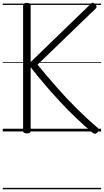

<svg xmlns="http://www.w3.org/2000/svg" viewBox="-20 -956 755 1396"><path d="M176 14Q162 14 155 9.5Q148 5 148 -5V-916Q148 -935 176 -935Q203 -935 203 -916V-505L640 -928Q648 -937 655.5 -936Q663 -935 672 -925Q682 -915 682.5 -908.5Q683 -902 676 -894L253 -486Q321 -403 392.5 -321.5Q464 -240 539.5 -165Q615 -90 690 -27Q698 -21 698.5 -12.5Q699 -4 687 8Q678 17 669.5 16.5Q661 16 652 8Q593 -41 532.5 -99Q472 -157 414 -219.5Q356 -282 302.5 -345Q249 -408 203 -467V-5Q203 5 196.5 9.5Q190 14 176 14ZM0 410H715V420H0ZM0 -20H715V0H0ZM0 -505H715V-500H0ZM0 -930H715V-920H0Z"/></svg>

Font: Playwrite DE Grund Guides
Style: Regular
Weight: 400
Designer: Veronika Burian, José Scaglione
Foundry: TypeTogether
Version: Version 1.003